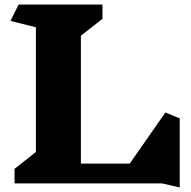

<svg xmlns="http://www.w3.org/2000/svg" viewBox="-20 -806 840 845"><path d="M693 1H44V-63L138 -137V-686L26 -714L62 -786H431V-723L336 -649V-86H551L708 -311L771 -285V19Z"/></svg>

Font: Inknut Antiqua ExtraBold
Style: Regular
Weight: 800
Designer: Claus Eggers Sørensen
Foundry: Claus Eggers Sørensen
Version: Version 1.003; ttfautohint (v1.8.2) -l 8 -r 50 -G 200 -x 14 